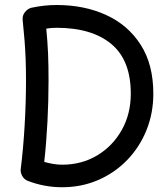

<svg xmlns="http://www.w3.org/2000/svg" viewBox="-20 -724 684 782"><path d="M107.9 -692.4Q159.7 -703.6 210.4 -703.6Q323.7 -703.6 412.6 -662.8Q501.5 -622.1 553 -541.7Q604.5 -461.4 604.5 -342.3Q604.5 -263.2 576.7 -194.1Q548.8 -125 498.5 -72.8Q448.2 -20.5 380.4 9Q312.5 38.6 232.9 38.6Q160.6 38.6 93.3 12.7Q78.1 6.8 70.3 -7.8Q62.5 -22.5 64.5 -36.1Q74.7 -117.2 80.3 -212.2Q85.9 -307.1 85.9 -396Q85.9 -443.8 84.5 -481.9Q83 -520 80.1 -557.9Q77.1 -595.7 72.3 -642.6Q70.3 -660.6 81.8 -674.8Q93.3 -689 107.9 -692.4ZM168.5 -607.4Q173.8 -552.7 175.8 -504.9Q177.7 -457 177.7 -396Q177.7 -314.5 173.3 -228.8Q168.9 -143.1 160.2 -64.5Q177.7 -59.6 196.3 -56.4Q214.8 -53.2 232.9 -53.2Q313 -53.2 376.2 -91.3Q439.5 -129.4 476.1 -194.8Q512.7 -260.3 512.7 -342.3Q512.7 -479 433.3 -544.9Q354 -610.8 210.4 -610.8Q188.5 -610.8 168.5 -607.4Z"/></svg>

Font: Mikhak-DS2-FD Medium
Style: Regular
Weight: 500
Designer: Amin Abedi
Version: Version 3.4